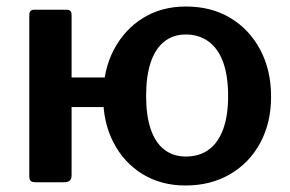

<svg xmlns="http://www.w3.org/2000/svg" viewBox="-20 -560 890 590"><path d="M200 -514V-22Q200 -10 194.5 -5Q189 0 176 0H89Q78 0 74 -4.5Q70 -9 70 -18V-513Q70 -530 84 -530H186Q200 -530 200 -514ZM110 -231Q94 -231 94 -246V-309Q94 -322 109 -322H397Q412 -322 412 -309V-246Q412 -231 395 -231ZM550 10Q475 10 418 -25Q361 -60 329 -121.5Q297 -183 297 -262Q297 -345 330 -407.5Q363 -470 420 -505Q477 -540 551 -540Q630 -540 688.5 -504.5Q747 -469 780 -406.5Q813 -344 813 -263Q813 -183 780 -121.5Q747 -60 687.5 -25Q628 10 550 10ZM551 -79Q593 -79 622 -100.5Q651 -122 666 -163.5Q681 -205 681 -265Q681 -326 666 -368Q651 -410 621.5 -432Q592 -454 551 -454Q512 -454 484.5 -432Q457 -410 443 -368Q429 -326 429 -265Q429 -205 443 -163.5Q457 -122 484.5 -100.5Q512 -79 551 -79Z"/></svg>

Font: Libre Franklin SemiBold
Style: Regular
Weight: 600
Designer: Pablo Impallari, Rodrigo Fuenzalida, Nhung Nguyen
Foundry: Impallari Type
Version: Version 3.000